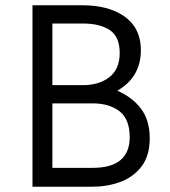

<svg xmlns="http://www.w3.org/2000/svg" viewBox="-20 -710 647 730"><path d="M103.5 0ZM103.5 0ZM330.1 0H103.5V-689.9H294.4Q388.2 -689.9 448.2 -650.9Q515.6 -606.4 515.6 -519Q515.6 -417 426.3 -365.2Q484.4 -339.4 516.8 -295.7Q549.3 -252 549.3 -184.1Q549.3 -118.7 518.6 -77.6Q485.8 -35.6 436.3 -17.8Q386.7 0 330.1 0ZM294.4 -386.2Q356.9 -386.2 396 -416.7Q435.1 -447.3 435.1 -508.8Q435.1 -570.8 397.2 -595.7Q359.4 -620.6 295.4 -620.6H179.2V-386.2ZM332 -71.8Q473.1 -71.8 473.1 -188.5Q473.1 -257.3 434.1 -287.1Q395 -316.9 333.5 -316.9H179.2V-71.8Z"/></svg>

Font: Acari Sans
Style: Regular
Weight: 400
Designer: Alfredo Marco Pradil and Stefan Peev
Foundry: Hanken Design Co.
Version: Version 1.045;February 4, 2021;FontCreator 13.0.0.2655 64-bi